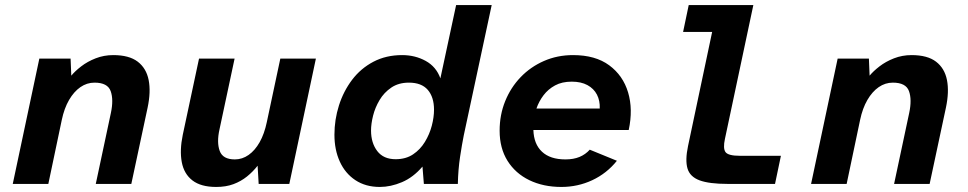

<svg xmlns="http://www.w3.org/2000/svg" viewBox="-20 -728 3832 760"><path d="M30.5 0 135.7 -496H259.4L262.2 -428.5Q276.9 -446.4 301.4 -465.3Q325.9 -484.3 358.6 -497.1Q391.3 -509.9 428.3 -509.9Q491.1 -509.9 525.1 -483.9Q559.2 -457.8 568.4 -411.3Q577.6 -364.7 564.3 -302L499.8 0H359.1L418.9 -280.8Q430.2 -333.5 418.1 -367.2Q406 -400.9 354.1 -400.9Q323.9 -400.9 298.2 -383.1Q272.6 -365.3 253.4 -332.4Q234.3 -299.5 224.6 -253.5L171.3 0Z M835.7 12Q775.3 12 741.8 -13.8Q708.3 -39.5 699.5 -86.3Q690.8 -133.1 703.4 -194L767.8 -496H908.6L848.7 -215.2Q837.4 -164.1 849.7 -130.5Q862 -97 909.6 -97Q938.9 -97 964.1 -114.7Q989.3 -132.4 1007.9 -165.3Q1026.4 -198.2 1036.1 -244.5L1089.6 -496H1230.4L1125.2 0H1003.9L999.7 -72Q981.4 -48.5 957.6 -29.3Q933.8 -10.2 904.1 0.9Q874.4 12 835.7 12Z M1483.4 12Q1427.3 12 1386.8 -14.8Q1346.3 -41.6 1325.1 -88.3Q1303.8 -135 1303.8 -194.7Q1303.8 -254.4 1321.7 -310.7Q1339.6 -367 1373.8 -412.2Q1408 -457.3 1458.1 -483.6Q1508.2 -509.9 1571.9 -509.9Q1623.3 -509.9 1665 -486.9Q1706.7 -463.9 1723.2 -417.9L1785.5 -708H1926.3L1815.8 -192.4Q1808.7 -157.2 1801.1 -107.1Q1793.5 -56.9 1792.3 0H1657.8L1652.3 -68.6Q1615.7 -25.8 1571.1 -6.9Q1526.5 12 1483.4 12ZM1546 -97.8Q1586.3 -97.8 1614.9 -116.9Q1643.5 -136 1661.9 -166.3Q1680.3 -196.5 1689.2 -230.4Q1698 -264.3 1698 -293.7Q1698 -343.6 1673.3 -372.3Q1648.5 -400.9 1598.6 -400.9Q1557.7 -400.9 1528.9 -381.3Q1500 -361.7 1482.4 -331.9Q1464.7 -302.2 1456.7 -269.9Q1448.7 -237.7 1448.7 -211.4Q1448.7 -162.1 1473.4 -129.9Q1498 -97.8 1546 -97.8Z M2202 12Q2130.7 12 2075.3 -14.8Q2020 -41.7 1988.8 -91.6Q1957.7 -141.6 1957.7 -210.7Q1957.7 -273.4 1979.7 -327.6Q2001.7 -381.9 2040.9 -422.6Q2080.1 -463.4 2133.1 -486.6Q2186.1 -509.9 2248.3 -509.9Q2336.9 -509.9 2391.5 -469.5Q2446.2 -429.1 2466.2 -362.2Q2486.2 -295.2 2468.7 -213.5H2091.3Q2093 -157.7 2125.4 -127.4Q2157.8 -97 2218.3 -97Q2250.2 -97 2273.9 -106.8Q2297.6 -116.7 2314.5 -135.5L2421.9 -91.6Q2381.7 -41.5 2324.3 -14.7Q2267 12 2202 12ZM2103.4 -298.4H2354Q2355.3 -329.5 2342.9 -353.5Q2330.5 -377.4 2305.3 -391.1Q2280.1 -404.8 2243 -404.8Q2204.6 -404.8 2177.1 -389.9Q2149.7 -375 2131.5 -351Q2113.3 -327 2103.4 -298.4Z M2860.5 0Q2787.2 0 2749 -14.2Q2710.9 -28.5 2701.3 -61.2Q2691.7 -94 2703.4 -149.6L2798.9 -601.5H2683.9L2706.2 -708H2962L2849.6 -178.6Q2841.3 -140.8 2851.7 -126.1Q2862.2 -111.3 2909.2 -111.3H3071.1L3047.8 0Z M3190.5 0 3295.7 -496H3419.4L3422.2 -428.5Q3436.9 -446.4 3461.4 -465.3Q3485.9 -484.3 3518.6 -497.1Q3551.3 -509.9 3588.3 -509.9Q3651.1 -509.9 3685.1 -483.9Q3719.2 -457.8 3728.4 -411.3Q3737.6 -364.7 3724.3 -302L3659.8 0H3519.1L3578.9 -280.8Q3590.2 -333.5 3578.1 -367.2Q3566 -400.9 3514.1 -400.9Q3483.9 -400.9 3458.2 -383.1Q3432.6 -365.3 3413.4 -332.4Q3394.3 -299.5 3384.6 -253.5L3331.3 0Z"/></svg>

Font: Atkinson Hyperlegible Mono ExtraLight
Style: Italic
Weight: 200
Italic angle: -12°
Monospace: yes
Designer: Elliott Scott, Megan Eiswerth, Linus Boman, Theodore Petrosky, Letters from Sweden
Foundry: Applied Design Works, Letters from Sweden
Version: Version 2.001